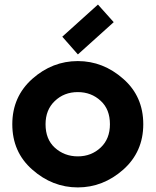

<svg xmlns="http://www.w3.org/2000/svg" viewBox="-20 -816 686 846"><path d="M411.6 -795.9 481 -718.3 323.2 -576.2 254.4 -654.3ZM322.8 9.8Q210.9 9.8 122.1 -68.8Q34.2 -146 34.2 -268.6Q34.2 -390.1 122.6 -468.8Q210.9 -546.9 322.8 -546.9Q434.6 -546.9 523.4 -468.3Q611.3 -391.1 611.3 -268.6Q611.3 -147 522.9 -68.4Q434.1 9.8 322.8 9.8ZM322.8 -127Q382.8 -127 424.3 -166.5Q464.4 -204.6 464.4 -268.6Q464.4 -334.5 423.8 -371.6Q382.3 -410.2 322.8 -410.2Q262.2 -410.2 221.2 -370.6Q180.7 -332 180.7 -268.6Q180.7 -202.6 221.2 -165.5Q263.7 -127 322.8 -127Z"/></svg>

Font: Newest Shape
Style: Bold
Weight: 700
Designer: Wojciech Kalinowski "wmk69" (wmk69@o2.pl)
Foundry: Wojciech Kalinowski "wmk69" (wmk69@o2.pl)
Version: Version 1.0.0; 2022-02-24